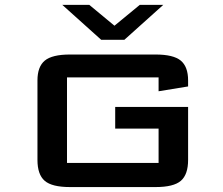

<svg xmlns="http://www.w3.org/2000/svg" viewBox="-20 -758 902 778"><path d="M341.8 -738.3 443.8 -653.8 546.4 -738.3H641.6L483.9 -596.7H390.1L232.4 -738.3ZM742.2 -324.7V-109.9Q742.2 -50.8 712.9 -25.4Q683.6 0 610.4 0H263.7Q190.4 0 161.1 -25.4Q131.8 -50.8 131.8 -109.9V-432.1Q131.8 -487.8 161.6 -512.5Q191.4 -537.1 263.7 -537.1H610.4Q682.6 -537.1 712.4 -512.5Q742.2 -487.8 742.2 -432.1V-407.7L622.6 -388.2V-444.3H251.5V-97.7H622.6V-236.8H446.8V-324.7Z"/></svg>

Font: Squarish Sans CT
Style: Regular
Weight: 400
Version: Version 0.9